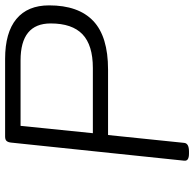

<svg xmlns="http://www.w3.org/2000/svg" viewBox="-24 -716 742 733"><g transform="rotate(-90 346.5 -349.0)"><path d="M127 2Q98 2 100 -16L169 -676Q170 -688 175 -694Q180 -700 192 -700H489Q589 -700 641 -657Q693 -614 693 -532Q693 -420 633.5 -363.5Q574 -307 448 -307H198L168 -16Q166 2 135 2ZM205 -365H454Q541 -365 582.5 -404.5Q624 -444 624 -526Q624 -641 483 -641H233Z"/></g></svg>

Font: Asap Expanded Expanded Light
Style: Italic
Weight: 300
Width: 7
Italic angle: -6°
Designer: Pablo Cosgaya
Foundry: Omnibus-Type
Version: Version 3.001; ttfautohint (v1.8.4.7-5d5b)